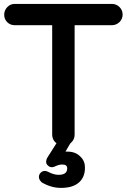

<svg xmlns="http://www.w3.org/2000/svg" viewBox="-20 -713 635 961"><path d="M307.6 45.9Q312.5 45.9 318.4 45.9Q358.4 45.9 382.8 71.3Q405.3 92.8 405.3 126Q405.3 175.8 373 202.1Q342.8 227.5 285.2 227.5Q236.3 227.5 189.5 200.2L186.5 197.3Q174.8 185.5 174.8 172.9Q174.8 160.2 183.6 151.4Q192.4 142.6 205.1 142.6Q211.9 142.6 219.7 146.5Q249 162.1 273.4 162.1Q297.9 162.1 308.6 151.4Q316.4 143.6 316.4 128.9Q316.4 120.1 310.5 115.2Q304.7 110.4 290 110.4Q275.4 110.4 254.9 120.1Q247.1 124 240.2 124Q227.5 124 218.8 114.3Q210.9 107.4 210.9 96.7Q210.9 85.9 216.8 76.2L262.7 3.9Q255.9 -1 250 -8.8Q241.2 -23.4 241.2 -39.1V-586.9H53.7Q31.2 -586.9 16.1 -602.1Q1 -617.2 1 -639.2Q1 -661.1 16.6 -677.7Q32.2 -693.4 53.7 -693.4H540Q562.5 -693.4 578.1 -677.7Q593.8 -662.1 593.8 -640.1Q593.8 -618.2 578.1 -602.5Q561.5 -586.9 540 -586.9H353.5V-39.1Q353.5 -15.6 336.9 0Q335 2.9 331.1 5.9Z"/></svg>

Font: FakePearl
Style: SemiBold
Weight: 400
Version: Version 1.2